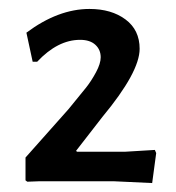

<svg xmlns="http://www.w3.org/2000/svg" viewBox="-20 -725 394 429"><path d="M180 -705Q229 -705 260.5 -681.5Q292 -658 292 -616Q292 -564 209 -464L150 -388L152 -386H260L326 -390L329 -383L320 -316L234 -320H68L41 -319L37 -322V-373L133 -481Q161 -515 172.5 -529.5Q184 -544 194.5 -563.5Q205 -583 205 -597Q205 -614 193 -625Q181 -636 159 -636Q109 -636 63 -587H53L39 -652Q110 -705 180 -705Z"/></svg>

Font: Alegreya Sans Medium
Style: Regular
Weight: 500
Designer: Juan Pablo del Peral
Foundry: Huerta Tipografica
Version: Version 2.007